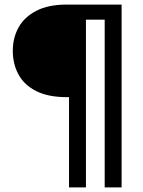

<svg xmlns="http://www.w3.org/2000/svg" viewBox="-20 -720 626 840"><path d="M282 100V-295H272Q191 -295 138.5 -321.5Q86 -348 61 -394Q36 -440 36 -497Q36 -555 61.5 -600.5Q87 -646 139.5 -673Q192 -700 272 -700H512V100H438V-634H356V100Z"/></svg>

Font: DM Sans 24pt
Style: Regular
Weight: 400
Designer: Colophon Foundry, Jonny Pinhorn
Foundry: Colophon Foundry
Version: Version 4.004;gftools[0.9.30]